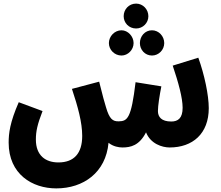

<svg xmlns="http://www.w3.org/2000/svg" viewBox="-20 -813 1228 1065"><path d="M735 -655C773 -655 803 -686 803 -723C803 -761 773 -793 735 -793C695 -793 666 -761 666 -723C666 -686 695 -655 735 -655ZM654 -505C690 -505 721 -537 721 -574C721 -611 690 -645 654 -645C615 -645 584 -611 584 -574C584 -537 615 -505 654 -505ZM823 -505C861 -505 891 -537 891 -574C891 -612 861 -645 823 -645C784 -645 756 -612 756 -574C756 -537 784 -505 823 -505ZM292 232C443 232 567 144 582 -21C608 0 639 5 659 5C705 5 753 -6 790 -79C815 -15 880 5 921 5C1048 5 1138 -71 1138 -213C1138 -285 1114 -399 1080 -493L938 -449C970 -354 993 -270 993 -215C993 -157 967 -139 930 -139C876 -139 856 -164 856 -197C856 -227 865 -283 875 -334L732 -357C708 -156 687 -141 639 -140C605 -139 587 -153 568 -218C561 -239 549 -284 530 -360L379 -320C412 -221 436 -134 436 -59C436 37 391 88 304 88C234 88 179 51 179 -39C179 -84 187 -122 216 -197L84 -246C35 -134 28 -73 28 -22C28 154 160 232 292 232Z"/></svg>

Font: Noto Sans Arabic UI XCn XBd
Style: Regular
Weight: 800
Width: 2
Designer: Monotype Design Team, Nadine Chahine and Nizar Qandah
Foundry: Monotype Imaging Inc.
Version: Version 2.010